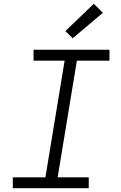

<svg xmlns="http://www.w3.org/2000/svg" viewBox="-20 -999 640 1019"><path d="M48 0V-58H221L323 -677H158V-735H561V-677H388L286 -58H451V0ZM366 -796 327 -834 478 -979 526 -931Z"/></svg>

Font: Iosevka Curly Light Extended
Style: Italic
Weight: 300
Width: 7
Italic angle: -9°
Monospace: yes
Designer: Belleve Invis
Foundry: Belleve Invis
Version: Version 11.1.0; ttfautohint (v1.8.3)